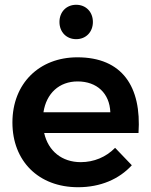

<svg xmlns="http://www.w3.org/2000/svg" viewBox="-20 -779 632 804"><path d="M299 -615C340 -615 369 -645 369 -687C369 -729 340 -759 299 -759C258 -759 229 -729 229 -687C229 -645 258 -615 299 -615ZM304 -539C144 -539 32 -429 32 -266C32 -105 141 5 307 5C401 5 479 -29 532 -87L462 -160C424 -121 373 -100 318 -100C240 -100 182 -146 165 -222H560C573 -416 492 -539 304 -539ZM442 -309H162C174 -388 228 -438 305 -438C386 -438 439 -388 442 -309Z"/></svg>

Font: Montserrat_SPRD_medium Medium
Style: Regular
Weight: 400
Designer: Julieta Ulanovsky edited by Nelly Hempel
Foundry: Julieta Ulanovsky
Version: Version 4.000;PS 004.000;hotconv 1.0.88;makeotf.lib2.5.64775